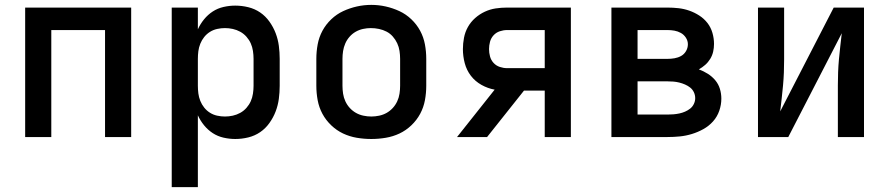

<svg xmlns="http://www.w3.org/2000/svg" viewBox="-20 -561 3640 786"><path d="M83 0V-530H517V0H410V-438H190V0Z M683 205V-530H790V-441Q800 -463 815.5 -482Q831 -501 851 -514Q871 -527 895 -532.5Q919 -538 943 -538Q970 -538 996.5 -531.5Q1023 -525 1045 -510Q1067 -495 1083 -472.5Q1099 -450 1108.5 -425Q1118 -400 1121.5 -373.5Q1125 -347 1125 -320V-210Q1125 -183 1121.5 -156.5Q1118 -130 1108.5 -105Q1099 -80 1083 -57.5Q1067 -35 1045 -20Q1023 -5 996.5 1.5Q970 8 943 8Q919 8 895 2.5Q871 -3 851 -16Q831 -29 815.5 -48Q800 -67 790 -89V205ZM901 -84Q917 -84 933 -87.5Q949 -91 963.5 -99Q978 -107 989 -119.5Q1000 -132 1006.5 -146.5Q1013 -161 1015.5 -177.5Q1018 -194 1018 -210V-320Q1018 -336 1015.5 -352.5Q1013 -369 1006.5 -383.5Q1000 -398 989 -410.5Q978 -423 963.5 -431Q949 -439 933 -442.5Q917 -446 901 -446Q885 -446 869 -442.5Q853 -439 839.5 -430.5Q826 -422 816 -409.5Q806 -397 800 -382Q794 -367 792 -351.5Q790 -336 790 -320V-210Q790 -194 792 -178.5Q794 -163 800 -148Q806 -133 816 -120.5Q826 -108 839.5 -99.5Q853 -91 869 -87.5Q885 -84 901 -84Z M1500 8Q1470 8 1440.5 3Q1411 -2 1384.5 -14.5Q1358 -27 1336 -48Q1314 -69 1300 -95Q1286 -121 1280.5 -150.5Q1275 -180 1275 -210V-320Q1275 -350 1280.5 -379.5Q1286 -409 1300 -435Q1314 -461 1336 -482Q1358 -503 1385 -515.5Q1412 -528 1441 -534.5Q1470 -541 1500 -541Q1530 -541 1559 -534.5Q1588 -528 1615 -515.5Q1642 -503 1664 -482Q1686 -461 1700 -435Q1714 -409 1719.5 -379.5Q1725 -350 1725 -320V-210Q1725 -180 1719.5 -150.5Q1714 -121 1700 -95Q1686 -69 1664 -48Q1642 -27 1615.5 -14.5Q1589 -2 1559.5 3Q1530 8 1500 8ZM1500 -84Q1516 -84 1532.5 -87.5Q1549 -91 1563 -99Q1577 -107 1588 -119Q1599 -131 1606 -146Q1613 -161 1615.5 -177.5Q1618 -194 1618 -210V-320Q1618 -336 1615.5 -352.5Q1613 -369 1606 -384Q1599 -399 1588 -411.5Q1577 -424 1562.5 -431.5Q1548 -439 1531.5 -442.5Q1515 -446 1498 -446Q1482 -446 1466 -442.5Q1450 -439 1436 -431Q1422 -423 1411 -410.5Q1400 -398 1393.5 -383Q1387 -368 1384.5 -352Q1382 -336 1382 -320V-210Q1382 -194 1384.5 -177.5Q1387 -161 1394 -146Q1401 -131 1412 -119Q1423 -107 1437 -99Q1451 -91 1467.5 -87.5Q1484 -84 1500 -84Z M1851 0 2005 -194Q1977 -199 1951 -213.5Q1925 -228 1907.5 -251Q1890 -274 1882.5 -302.5Q1875 -331 1875 -360Q1875 -383 1879.5 -406.5Q1884 -430 1895.5 -450.5Q1907 -471 1925 -487Q1943 -503 1964.5 -513Q1986 -523 2009 -526.5Q2032 -530 2056 -530H2317V0H2210V-190H2125L1974 0ZM2210 -282V-438H2056Q2041 -438 2026 -433Q2011 -428 2000.5 -416.5Q1990 -405 1986 -390Q1982 -375 1982 -360Q1982 -345 1986 -330Q1990 -315 2000.5 -303.5Q2011 -292 2026 -287Q2041 -282 2056 -282Z M2483 0V-530H2712Q2735 -530 2757.5 -527.5Q2780 -525 2801.5 -517.5Q2823 -510 2842.5 -497.5Q2862 -485 2876 -467Q2890 -449 2896.5 -426.5Q2903 -404 2903 -381Q2903 -365 2899.5 -349.5Q2896 -334 2887.5 -320Q2879 -306 2867 -295.5Q2855 -285 2841 -277Q2860 -270 2877.5 -259Q2895 -248 2908 -232.5Q2921 -217 2927 -197.5Q2933 -178 2933 -157Q2933 -132 2924.5 -107.5Q2916 -83 2899 -64Q2882 -45 2859.5 -32.5Q2837 -20 2812.5 -12.5Q2788 -5 2763 -2.5Q2738 0 2712 0ZM2590 -320H2712Q2727 -320 2741.5 -322.5Q2756 -325 2768.5 -332Q2781 -339 2788.5 -352Q2796 -365 2796 -380Q2796 -394 2788 -406.5Q2780 -419 2767.5 -426Q2755 -433 2741 -435.5Q2727 -438 2712 -438H2590ZM2590 -92H2712Q2725 -92 2737 -93Q2749 -94 2761 -96.5Q2773 -99 2784.5 -104Q2796 -109 2805.5 -116.5Q2815 -124 2820.5 -135.5Q2826 -147 2826 -159Q2826 -172 2820.5 -183.5Q2815 -195 2805.5 -202.5Q2796 -210 2784.5 -215Q2773 -220 2761 -223Q2749 -226 2737 -227Q2725 -228 2712 -228H2590Z M3083 0V-530H3190V-318Q3190 -291 3189 -264.5Q3188 -238 3185.5 -211Q3183 -184 3180 -157.5Q3177 -131 3174 -105L3393 -530H3517V0H3410V-212Q3410 -239 3411 -265.5Q3412 -292 3414.5 -319Q3417 -346 3420 -372.5Q3423 -399 3426 -425L3207 0Z"/></svg>

Font: Iosevka Curly SmBdEx
Style: Regular
Weight: 600
Width: 7
Monospace: yes
Designer: Belleve Invis
Foundry: Belleve Invis
Version: Version 11.1.0; ttfautohint (v1.8.3)